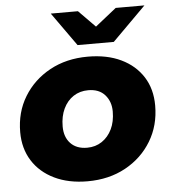

<svg xmlns="http://www.w3.org/2000/svg" viewBox="-54 -808 773 866"><g transform="rotate(-5 332.5 -375.0)"><path d="M308 9Q222 9 158 -22Q94 -53 59 -108.5Q24 -164 24 -238Q24 -328 67 -398.5Q110 -469 185 -510Q260 -551 357 -551Q444 -551 507.5 -520.5Q571 -490 606 -435Q641 -380 641 -305Q641 -215 598 -144Q555 -73 480 -32Q405 9 308 9ZM319 -142Q357 -142 386 -161.5Q415 -181 431.5 -215Q448 -249 448 -295Q448 -340 421.5 -370Q395 -400 346 -400Q308 -400 279 -381Q250 -362 233.5 -327.5Q217 -293 217 -247Q217 -199 244 -170.5Q271 -142 319 -142ZM316 -607 208 -759H331L454 -634H345L502 -759H632L480 -607Z"/></g></svg>

Font: Montserrat Thin ExtraBold
Style: Italic
Weight: 800
Italic angle: -11.3°
Version: Version 9.000